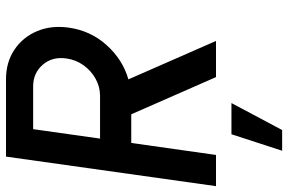

<svg xmlns="http://www.w3.org/2000/svg" viewBox="-190 -560 960 640"><g transform="rotate(-90 290.0 -240.0)"><path d="M-10.5 0 88 -700H345.5Q402.5 -700 444.2 -672Q486 -644 506 -596.8Q526 -549.5 518 -491.5Q508 -418.5 459.8 -364.8Q411.5 -311 345.5 -292L473.5 0H353L229 -282.5H133.5L93.5 0ZM148 -386.5H290.5Q320.5 -386.5 347.2 -401.2Q374 -416 392.2 -441.2Q410.5 -466.5 415 -498Q422 -545.5 394.2 -577.5Q366.5 -609.5 322 -609.5H179.5ZM107.5 220.5 162.5 51.5H266.5L176.5 220.5Z"/></g></svg>

Font: Urbanist SemiBold
Style: Italic
Weight: 600
Italic angle: -8°
Designer: Corey Hu
Foundry: Corey Hu
Version: Version 1.321; ttfautohint (v1.8.4.7-5d5b)